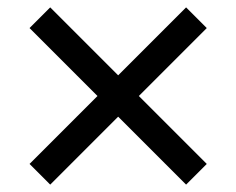

<svg xmlns="http://www.w3.org/2000/svg" viewBox="-20 -580 640 520"><path d="M60 -136 244 -320 60 -504 116 -560 300 -376 484 -560 540 -504 356 -320 540 -136 484 -80 300 -264 116 -80Z"/></svg>

Font: Tektur
Style: Regular
Weight: 400
Designer: Adam Jagosz
Foundry: Adam Jagosz
Version: Version 1.005;gftools[0.9.30]